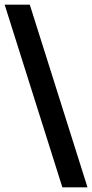

<svg xmlns="http://www.w3.org/2000/svg" viewBox="-29 -720 396 825"><path d="M-9 -700H99L347 85H239Z"/></svg>

Font: Cabin Medium
Style: Regular
Weight: 500
Designer: Pablo Impallari
Foundry: Pablo Impallari. http://www.impallari.com Igino Marini. http://www.ikern.com
Version: Version 2.001